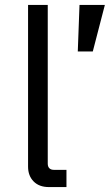

<svg xmlns="http://www.w3.org/2000/svg" viewBox="-20 -760 446 780"><path d="M179 0Q139 0 116.5 -23Q94 -46 94 -83V-740H174V-95Q174 -83 180.5 -76.5Q187 -70 199 -70H250V0ZM357 -551H296L303 -740H406Z"/></svg>

Font: iA Writer Quattro V
Style: Regular
Weight: 400
Designer: Mike Abbink, Paul van der Laan, Pieter van Rosmalen, Oliver Reichenstein
Foundry: Information Architects Inc.
Version: Version 2.000